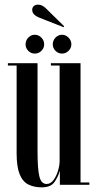

<svg xmlns="http://www.w3.org/2000/svg" viewBox="-20 -795 416 826"><path d="M159.5 11Q126.5 11 102 -1.2Q77.5 -13.5 64.5 -45.5Q51.5 -77.5 51.5 -136.5V-513H14V-523H141.5V-143.5Q141.5 -65.5 149.8 -34.5Q158 -3.5 180.5 -3.5Q198 -3.5 210.5 -20.8Q223 -38 229.8 -61Q236.5 -84 236.5 -101.5V-513H199V-523H326.5V-10H364.5V0H237.5V-60.5Q230.5 -35 214.5 -12Q198.5 11 159.5 11ZM247 -564.5Q230.5 -564.5 218.8 -576.2Q207 -588 207 -604Q207 -621 218.8 -633.2Q230.5 -645.5 247 -645.5Q262.5 -645.5 274.8 -633.2Q287 -621 287 -604Q287 -588 274.8 -576.2Q262.5 -564.5 247 -564.5ZM129.5 -564.5Q113.5 -564.5 101.8 -576.2Q90 -588 90 -604Q90 -621 101.8 -633.2Q113.5 -645.5 129.5 -645.5Q146 -645.5 158 -633.2Q170 -621 170 -604Q170 -588 158 -576.2Q146 -564.5 129.5 -564.5ZM253.5 -678 150.5 -718.5Q137 -723.5 127.8 -732Q118.5 -740.5 118.5 -753Q118.5 -762 125 -768.5Q131.5 -775 143.5 -775Q153.5 -775 161.2 -771Q169 -767 176 -760.5L256 -682Z"/></svg>

Font: Imbue 100pt Medium
Style: Regular
Weight: 500
Designer: Tyler Finck
Foundry: Etcetera Type Company
Version: Version 1.102; ttfautohint (v1.8.3)